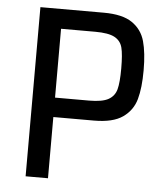

<svg xmlns="http://www.w3.org/2000/svg" viewBox="-51 -733 663 778"><g transform="rotate(5 281.0 -344.0)"><path d="M82 -688H340Q416 -688 455.5 -661Q495 -634 508 -587.5Q521 -541 521 -469Q521 -398 508 -351.5Q495 -305 455 -277Q415 -249 338 -249H173V0H82ZM430 -469Q430 -526 423 -553.5Q416 -581 391 -594.5Q366 -608 312 -608H173V-328H311Q365 -328 390 -342Q415 -356 422.5 -384Q430 -412 430 -469Z"/></g></svg>

Font: Saira Semi Condensed
Style: Regular
Weight: 400
Width: 4
Designer: Hector Gatti with collaboration of the Omnibus-Type team
Foundry: Omnibus-Type
Version: Version 1.001; ttfautohint (v1.8)